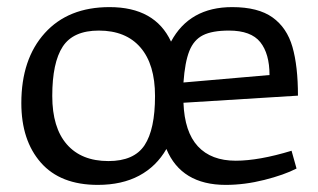

<svg xmlns="http://www.w3.org/2000/svg" viewBox="-20 -510 893 540"><path d="M800 -86 814 -36Q779 -18 723.5 -4Q668 10 615 10Q490 10 448 -91Q420 -42 371.5 -16Q323 10 255 10Q150 10 95 -52.5Q40 -115 40 -220Q40 -344 106 -417Q172 -490 288 -490Q416 -490 461 -393Q513 -490 633 -490Q706 -490 746.5 -461Q787 -432 802.5 -378Q818 -324 818 -241L496 -221Q499 -139 536.5 -98.5Q574 -58 643 -58Q708 -58 800 -86ZM416 -240Q416 -329 375 -376.5Q334 -424 258 -424Q186 -424 156.5 -379Q127 -334 127 -240Q127 -151 168 -104Q209 -57 285 -57Q357 -57 386.5 -101.5Q416 -146 416 -240ZM496 -278 738 -299Q738 -359 712 -391.5Q686 -424 624 -424Q577 -424 551 -411Q525 -398 512.5 -366.5Q500 -335 496 -278Z"/></svg>

Font: Enriqueta
Style: Regular
Weight: 400
Designer: Viviana Monsalve, Gustavo Ibarra
Foundry: 72Puntos
Version: Version 2.000